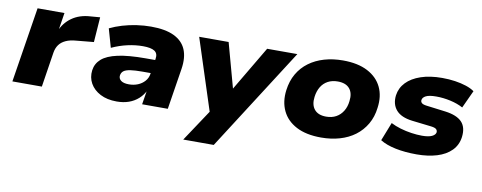

<svg xmlns="http://www.w3.org/2000/svg" viewBox="-60 -791 3142 1252"><g transform="rotate(10 1511.0 -165.5)"><path d="M27 0 106 -498H284L264 -371H259Q282 -430 332.5 -466Q383 -502 456 -506L518 -511L506 -345L391 -334Q350 -331 322 -318Q294 -305 278.5 -283.5Q263 -262 258 -231L222 0Z M719 11Q655 11 610 -12.5Q565 -36 543 -75Q521 -114 527 -162Q533 -207 567.5 -237.5Q602 -268 672.5 -283.5Q743 -299 857 -299H940L926 -210H851Q802 -210 772 -205.5Q742 -201 728 -190.5Q714 -180 711 -161Q708 -140 725 -126.5Q742 -113 778 -113Q810 -113 837 -124Q864 -135 882.5 -156Q901 -177 905 -205L921 -307Q927 -343 903.5 -358.5Q880 -374 826 -374Q777 -374 725 -362.5Q673 -351 621 -327L586 -450Q623 -468 668 -481.5Q713 -495 761.5 -502Q810 -509 856 -509Q951 -509 1008.5 -481.5Q1066 -454 1088.5 -401.5Q1111 -349 1099 -272L1056 0H886L902 -99H906Q889 -63 861.5 -38.5Q834 -14 798.5 -1.5Q763 11 719 11Z M1190 180 1344 -52V20L1176 -498H1371L1459 -177H1436L1626 -498H1826L1392 180Z M2072 11Q1973 11 1908 -23Q1843 -57 1814.5 -117Q1786 -177 1796 -254Q1804 -316 1831.5 -363.5Q1859 -411 1903 -443.5Q1947 -476 2004 -492.5Q2061 -509 2127 -509Q2226 -509 2291 -475Q2356 -441 2384.5 -381.5Q2413 -322 2402 -244Q2395 -183 2367 -135Q2339 -87 2295.5 -54.5Q2252 -22 2195 -5.5Q2138 11 2072 11ZM2081 -129Q2119 -129 2147 -144.5Q2175 -160 2192.5 -188.5Q2210 -217 2214 -255Q2221 -308 2196 -338Q2171 -368 2117 -368Q2080 -368 2052 -353Q2024 -338 2007 -310Q1990 -282 1985 -243Q1978 -190 2003 -159.5Q2028 -129 2081 -129Z M2705 11Q2627 11 2564.5 -2Q2502 -15 2462 -40L2510 -162Q2539 -147 2574.5 -136.5Q2610 -126 2647.5 -120.5Q2685 -115 2718 -115Q2761 -115 2783.5 -125.5Q2806 -136 2809 -153Q2810 -166 2801 -174Q2792 -182 2768 -185L2639 -200Q2565 -209 2532 -247Q2499 -285 2506 -345Q2513 -395 2548 -431.5Q2583 -468 2643 -488.5Q2703 -509 2784 -509Q2829 -509 2869.5 -503Q2910 -497 2943.5 -486Q2977 -475 2999 -459L2945 -342Q2908 -362 2860.5 -372.5Q2813 -383 2767 -383Q2720 -383 2698.5 -372Q2677 -361 2675 -344Q2673 -333 2681.5 -324.5Q2690 -316 2715 -313L2841 -297Q2918 -287 2951.5 -252Q2985 -217 2977 -152Q2970 -98 2934 -61.5Q2898 -25 2839 -7Q2780 11 2705 11Z"/></g></svg>

Font: Nunito Sans 10pt SemiExpanded Black
Style: Italic
Weight: 900
Width: 6
Italic angle: -9°
Designer: Vernon Adams
Foundry: Vernon Adams
Version: Version 3.101;gftools[0.9.27]